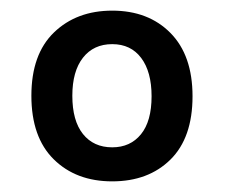

<svg xmlns="http://www.w3.org/2000/svg" viewBox="-20 -641 423 361"><path d="M342 -460Q342 -382 300.5 -341Q259 -300 191 -300Q123 -300 81 -341.5Q39 -383 39 -461Q39 -539 81.5 -580Q124 -621 191 -621Q259 -621 300.5 -579Q342 -537 342 -460ZM191 -558Q156 -558 136 -532.5Q116 -507 116 -461Q116 -414 136 -389Q156 -364 191 -364Q225 -364 245 -388.5Q265 -413 265 -460Q265 -506 245.5 -532Q226 -558 191 -558Z"/></svg>

Font: Baloo Paaji 2 Medium
Style: Regular
Weight: 500
Designer: Shuchita Grover, Noopur Datye and Ek Type
Foundry: Ek Type
Version: Version 1.640;hotconv 1.0.111;makeotfexe 2.5.65597; ttfautoh